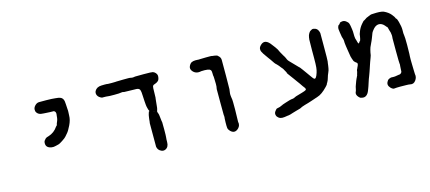

<svg xmlns="http://www.w3.org/2000/svg" viewBox="-46 -871 2826 1262"><g transform="rotate(-15 1367.5 -239.5)"><path d="M220 -258 229 -264Q229 -265 242 -268Q282 -280 306 -316Q307 -319 308 -318Q309 -317 312 -322Q315 -327 315 -330Q315 -333 320.5 -345Q326 -357 327.5 -369Q329 -381 329 -384Q335 -412 318 -418Q315 -418 292 -418.5Q269 -419 265 -420Q261 -421 249 -421Q210 -421 200 -449Q199 -453 199 -460Q199 -474 211.5 -487Q224 -500 239 -500.5Q254 -501 289 -500.5Q324 -500 324.5 -499.5Q325 -499 349 -497.5Q373 -496 384 -491Q395 -486 400.5 -475Q406 -464 406.5 -441.5Q407 -419 408.5 -408Q410 -397 409 -384.5Q408 -372 408 -364Q408 -335 391.5 -301Q375 -267 363.5 -254.5Q352 -242 347 -235.5Q342 -229 320 -214.5Q298 -200 291.5 -199Q285 -198 271 -194Q257 -190 243.5 -192Q230 -194 222 -199Q206 -208 206 -228Q206 -239 208.5 -243Q211 -247 211 -247.5Q211 -248 213 -249.5Q215 -251 215 -252Z M921 -266 920 -269Q920 -270 917 -280Q914 -290 913 -302Q912 -314 911 -326.5Q910 -339 909 -363Q908 -387 907.5 -387.5Q907 -388 906 -396Q904 -417 881 -418Q872 -419 836.5 -419Q801 -419 798 -420Q785 -424 777 -421.5Q769 -419 730 -419Q691 -419 686.5 -420.5Q682 -422 647 -422Q626 -430 618.5 -445Q611 -460 618 -475Q631 -499 664 -500Q690 -501 704 -500L705 -499Q709 -498 733.5 -498.5Q758 -499 760.5 -499Q763 -499 763 -499.5Q763 -500 811 -500.5Q859 -501 859.5 -500Q860 -499 865.5 -498.5Q871 -498 875 -497.5Q879 -497 879.5 -497.5Q880 -498 886 -498.5Q892 -499 893.5 -499.5Q895 -500 951 -500Q1007 -500 1013.5 -497.5Q1020 -495 1024 -492Q1040 -479 1040 -464Q1039 -440 1029 -431.5Q1019 -423 1010.5 -420.5Q1002 -418 997.5 -415.5Q993 -413 990.5 -407.5Q988 -402 988 -368Q988 -334 987 -331.5Q986 -329 986 -325Q986 -321 984 -307Q982 -293 981 -277Q980 -261 977 -252Q974 -243 974 -242.5Q974 -242 973.5 -239.5Q973 -237 977 -228Q981 -219 982.5 -200Q984 -181 985.5 -173.5Q987 -166 987.5 -163.5Q988 -161 988 -115Q988 -69 986.5 -59.5Q985 -50 985 -29Q985 5 961 16Q947 22 934 16Q911 6 907 -18Q907 -21 907 -59.5Q907 -98 907 -103V-178L909 -191Q909 -192 909.5 -198.5Q910 -205 910.5 -207Q911 -209 912 -217.5Q913 -226 913.5 -227.5Q914 -229 915 -234.5Q916 -240 918 -244.5Q920 -249 920 -250.5Q920 -252 920.5 -252Q921 -252 921 -253.5Q921 -255 922.5 -254Q924 -253 924.5 -256Q925 -259 923.5 -261.5Q922 -264 921.5 -264.5Q921 -265 921 -266ZM956 -245Q956 -246 953.5 -246Q951 -246 953 -244Q955 -244 956 -245Z M1458 -486Q1471 -475 1471.5 -458Q1472 -441 1471.5 -351Q1471 -261 1470.5 -258.5Q1470 -256 1469 -248Q1468 -240 1467 -232Q1466 -224 1468 -207.5Q1470 -191 1471 -188Q1472 -185 1472 -122Q1472 -89 1470 -37Q1476 -12 1458 6Q1430 33 1403 6Q1392 -5 1390.5 -16.5Q1389 -28 1389.5 -53.5Q1390 -79 1390.5 -80.5Q1391 -82 1391.5 -88.5Q1392 -95 1391.5 -99Q1391 -103 1390.5 -103.5Q1390 -104 1390 -185Q1390 -266 1390 -274Q1390 -282 1390 -281Q1394 -298 1393.5 -315.5Q1393 -333 1392.5 -351.5Q1392 -370 1391 -370Q1390 -370 1390 -386.5Q1390 -403 1387 -408Q1384 -413 1379.5 -415.5Q1375 -418 1370 -418.5Q1365 -419 1364.5 -420Q1364 -421 1346 -421.5Q1328 -422 1322 -421Q1283 -412 1262 -441Q1251 -457 1259 -473.5Q1267 -490 1278 -495Q1289 -500 1304 -500Q1319 -500 1319.5 -499.5Q1320 -499 1326.5 -499Q1333 -499 1334 -499.5Q1335 -500 1375.5 -500.5Q1416 -501 1417 -499.5Q1418 -498 1424 -498Q1430 -498 1430.5 -497.5Q1431 -497 1434.5 -496.5Q1438 -496 1438.5 -496Q1439 -496 1444 -494.5Q1449 -493 1449.5 -493.5Q1450 -494 1458 -486Z M2143 -461V-375Q2143 -273 2141.5 -268.5Q2140 -264 2139.5 -256Q2139 -248 2138 -243Q2137 -238 2135 -224Q2133 -210 2126 -195Q2119 -180 2114.5 -163.5Q2110 -147 2104 -137Q2098 -127 2098 -127Q2098 -122 2085 -109Q2047 -69 2016 -60Q2013 -59 2009 -57.5Q2005 -56 2001 -55Q1997 -54 1991 -51.5Q1985 -49 1968.5 -44Q1952 -39 1946.5 -37Q1941 -35 1934 -33.5Q1927 -32 1922 -30Q1917 -28 1908.5 -25.5Q1900 -23 1895.5 -20Q1891 -17 1882 -14.5Q1873 -12 1858.5 -8Q1844 -4 1833 -0.5Q1822 3 1814 5.5Q1806 8 1802 8Q1798 8 1796 8.5Q1794 9 1773 12Q1742 16 1729 0Q1725 -5 1724.5 -5Q1724 -5 1722 -9Q1714 -27 1725.5 -41.5Q1737 -56 1739 -55.5Q1741 -55 1744.5 -56.5Q1748 -58 1755 -59Q1762 -60 1765.5 -62.5Q1769 -65 1775 -66.5Q1781 -68 1782 -70Q1785 -72 1804.5 -77.5Q1824 -83 1832 -86Q1847 -90 1852.5 -90Q1858 -90 1866 -93Q1874 -96 1874 -97Q1874 -98 1882.5 -100.5Q1891 -103 1898 -105Q1905 -107 1925.5 -113Q1946 -119 1952 -123Q1962 -128 1946 -147Q1944 -149 1941 -153.5Q1938 -158 1933.5 -164.5Q1929 -171 1926 -175.5Q1923 -180 1911 -196Q1899 -212 1897 -215.5Q1895 -219 1887 -229Q1861 -264 1862 -264Q1864 -266 1861 -270Q1858 -274 1852.5 -285Q1847 -296 1843 -300.5Q1839 -305 1836 -308.5Q1833 -312 1830.5 -315.5Q1828 -319 1826 -321.5Q1824 -324 1816 -332.5Q1808 -341 1808 -340.5Q1808 -340 1806 -342Q1803 -345 1799.5 -350Q1796 -355 1791 -362.5Q1786 -370 1781.5 -376.5Q1777 -383 1774 -386.5Q1771 -390 1767.5 -395.5Q1764 -401 1758 -409Q1752 -417 1746 -426L1736 -444L1735 -447Q1733 -449 1733 -461Q1733 -473 1746 -486Q1780 -520 1818 -466Q1821 -463 1833 -446.5Q1845 -430 1845 -428.5Q1845 -427 1854.5 -408.5Q1864 -390 1869.5 -382Q1875 -374 1877 -370Q1879 -366 1881.5 -361Q1884 -356 1886.5 -349.5Q1889 -343 1899 -333Q1909 -323 1916 -315.5Q1923 -308 1933 -298Q1943 -288 1949 -281.5Q1955 -275 1955.5 -275.5Q1956 -276 1969.5 -257Q1983 -238 1987.5 -232Q1992 -226 2006 -206Q2020 -186 2024 -183Q2038 -170 2052 -215Q2057 -230 2059 -249.5Q2061 -269 2061 -315V-366L2062 -439Q2063 -439 2063 -444.5Q2063 -450 2063.5 -450.5Q2064 -451 2065 -457Q2066 -463 2066.5 -463.5Q2067 -464 2067.5 -467Q2068 -470 2071 -474.5Q2074 -479 2074 -480Q2074 -481 2078 -485.5Q2082 -490 2082 -490Q2082 -490 2085 -492Q2088 -494 2095.5 -498Q2103 -502 2120 -495.5Q2137 -489 2143 -461Z M2326 -491Q2340 -481 2343.5 -470.5Q2347 -460 2348.5 -448.5Q2350 -437 2351.5 -428.5Q2353 -420 2353 -414Q2353 -375 2355.5 -366.5Q2358 -358 2360 -352Q2367 -320 2373 -333Q2374 -335 2374.5 -335Q2375 -335 2377 -338Q2379 -341 2379 -341.5Q2379 -342 2379 -342Q2384 -342 2386.5 -357.5Q2389 -373 2390 -376Q2391 -379 2390.5 -381.5Q2390 -384 2398.5 -406Q2407 -428 2423.5 -447.5Q2440 -467 2441.5 -466Q2443 -465 2452.5 -472Q2462 -479 2463 -479Q2464 -479 2473 -483Q2495 -493 2499 -492.5Q2503 -492 2508 -493Q2513 -494 2534.5 -494Q2556 -494 2563 -492.5Q2570 -491 2571 -491.5Q2572 -492 2583 -488Q2613 -474 2629 -454Q2645 -434 2645.5 -429.5Q2646 -425 2650.5 -422Q2655 -419 2661 -397Q2670 -364 2670 -342Q2669 -313 2671.5 -303.5Q2674 -294 2674 -237Q2674 -180 2673 -177Q2672 -174 2672 -161.5Q2672 -149 2671.5 -136.5Q2671 -124 2672 -109Q2673 -94 2673 -68.5Q2673 -43 2674 -39Q2679 -17 2664 3.5Q2649 24 2626 18Q2617 16 2596.5 16Q2576 16 2559.5 15.5Q2543 15 2535 16Q2527 17 2523 17Q2519 17 2516.5 17.5Q2514 18 2508 15Q2502 12 2495 5Q2474 -17 2489 -40Q2495 -50 2496 -49.5Q2497 -49 2501 -52Q2505 -55 2505.5 -55Q2506 -55 2507 -55Q2508 -55 2516 -58Q2539 -57 2544 -58L2569 -62Q2569 -62 2575 -62.5Q2581 -63 2586 -68Q2591 -73 2592 -78Q2593 -83 2593 -99Q2593 -115 2594 -115.5Q2595 -116 2595 -125Q2595 -134 2594 -134.5Q2593 -135 2592.5 -219Q2592 -303 2592.5 -304Q2593 -305 2593.5 -315Q2594 -325 2593.5 -328Q2593 -331 2592.5 -331Q2592 -331 2592 -336.5Q2592 -342 2589.5 -349Q2587 -356 2586.5 -358.5Q2586 -361 2584 -367.5Q2582 -374 2581.5 -377.5Q2581 -381 2579 -384Q2577 -387 2576 -387Q2575 -387 2575 -387Q2575 -388 2566 -398Q2549 -417 2529 -417Q2505 -417 2484 -388Q2475 -377 2472.5 -368.5Q2470 -360 2467.5 -355Q2465 -350 2460.5 -337Q2456 -324 2454.5 -322.5Q2453 -321 2452 -317.5Q2451 -314 2444 -300Q2436 -285 2432.5 -270Q2429 -255 2428 -250.5Q2427 -246 2427 -244Q2427 -236 2420 -218Q2413 -200 2410.5 -192.5Q2408 -185 2405 -176.5Q2402 -168 2401 -164.5Q2400 -161 2397 -152.5Q2394 -144 2389.5 -130.5Q2385 -117 2379 -102Q2373 -87 2373 -86.5Q2373 -86 2366 -65.5Q2359 -45 2358 -41Q2357 -37 2354 -30Q2351 -23 2346.5 -10.5Q2342 2 2332 12Q2316 27 2294 20Q2290 19 2289 19Q2288 19 2284 16Q2267 2 2265 -14L2267 -26Q2268 -25 2271.5 -36.5Q2275 -48 2275 -52Q2275 -56 2280 -69.5Q2285 -83 2289.5 -95.5Q2294 -108 2295.5 -109.5Q2297 -111 2299.5 -117.5Q2302 -124 2302.5 -124.5Q2303 -125 2304 -127Q2305 -129 2305.5 -131Q2306 -133 2305.5 -133Q2305 -133 2308 -141.5Q2311 -150 2312 -155L2311 -154L2313 -164L2319 -176Q2319 -175 2319 -177Q2327 -193 2327 -195.5Q2327 -198 2327.5 -198Q2328 -198 2328 -202.5Q2328 -207 2324.5 -210Q2321 -213 2320.5 -212.5Q2320 -212 2313 -219Q2306 -226 2305.5 -228.5Q2305 -231 2302.5 -237Q2300 -243 2299 -246.5Q2298 -250 2298 -251Q2296 -253 2293.5 -270Q2291 -287 2287.5 -307.5Q2284 -328 2283.5 -334Q2283 -340 2281.5 -349.5Q2280 -359 2280.5 -360Q2281 -361 2280.5 -366.5Q2280 -372 2280 -374Q2280 -376 2279 -380Q2277 -388 2276 -391Q2273 -397 2271.5 -410Q2270 -423 2268 -432Q2263 -457 2267 -468.5Q2271 -480 2273 -480Q2275 -480 2279.5 -484.5Q2284 -489 2284 -491.5Q2284 -494 2295 -496.5Q2306 -499 2313 -497Q2320 -495 2326 -491Z"/></g></svg>

Font: TT2020 Style E
Style: Regular
Weight: 400
Version: Version 00.2